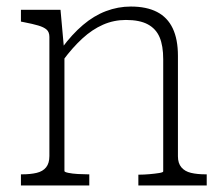

<svg xmlns="http://www.w3.org/2000/svg" viewBox="-20 -567 685 587"><path d="M44 0V-34H47Q73 -34 92 -38.5Q111 -43 121 -55.5Q131 -68 131 -90V-454Q131 -469 122.5 -476.5Q114 -484 97 -489Q80 -494 54 -499L44 -501V-537H165L176 -415L177 -411V-44Q177 -41 189 -38.5Q201 -36 218 -35Q235 -34 249 -34H253V0ZM612 0H403V-33H406Q420 -33 437 -34.5Q454 -36 466.5 -38Q479 -40 479 -43V-386Q479 -427 468 -453Q457 -479 432 -492.5Q407 -506 365 -506Q328 -506 295 -491.5Q262 -477 232 -449.5Q202 -422 173 -383L169 -420Q200 -462 233.5 -490.5Q267 -519 304 -533Q341 -547 380 -547Q428 -547 460 -530.5Q492 -514 508 -480.5Q524 -447 524 -396V-89Q524 -68 534.5 -55.5Q545 -43 564 -38.5Q583 -34 609 -34H612Z"/></svg>

Font: Roboto Serif Thin
Style: Regular
Weight: 250
Designer: Greg Gazdowicz
Foundry: Commercial Type
Version: Version 1.004